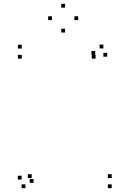

<svg xmlns="http://www.w3.org/2000/svg" viewBox="-20 -973 660 1003"><path d="M563.5 10V-10H543.5V10ZM563.5 -43V-63H543.5V-43ZM145.5 -43V-63H125.5V-43ZM155.5 -18V-38H135.5V-18ZM540 -677V-697H520V-677ZM520 -720V-740H500V-720ZM93.5 -719.5V-739.5H73.5V-719.5ZM93.5 -666.5V-686.5H73.5V-666.5ZM479.5 -666.5V-686.5H459.5V-666.5ZM477.5 -686.5V-706.5H457.5V-686.5ZM93 -35V-55H73V-35ZM113 10V-10H93V10ZM388.5 -868V-888H368.5V-868ZM320 -933V-953H300V-933ZM251.5 -868V-888H231.5V-868ZM320 -803V-823H300V-803Z"/></svg>

Font: Monaspace Krypton Dots Var
Style: Regular
Weight: 400
Designer: Riley Cran and the Lettermatic Team
Version: Version 1.100 (Monaspace Krypton Dots)